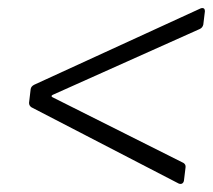

<svg xmlns="http://www.w3.org/2000/svg" viewBox="-20 -507 529 476"><path d="M423 -52 58 -241Q52 -245 52 -252L56 -286Q57 -293 65 -297L477 -486Q479 -487 482 -487Q488 -487 488 -479L484 -446Q482 -438 475 -435L111 -272Q105 -269 110 -266L435 -103Q441 -99 440 -92L436 -59Q435 -54 431.5 -52Q428 -50 423 -52Z"/></svg>

Font: Barlow Light
Style: Italic
Weight: 300
Italic angle: -7°
Designer: Jeremy Tribby
Foundry: Tribby Type
Version: Version 1.408